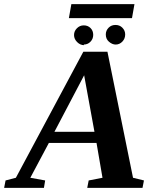

<svg xmlns="http://www.w3.org/2000/svg" viewBox="-72 -911 758 931"><path d="M147 -36 141 0H-52L-45 -36L5 -49L332 -660H449L573 -49L626 -36L619 0H351L358 -36L425 -49L396 -218H165L75 -49ZM336 -546 192 -272H386ZM262 -823 274 -891H580L568 -823ZM489 -695Q472 -695 456 -709Q441 -722 441 -744Q441 -763 455 -777Q468 -790 488 -790Q508 -790 521 -777Q535 -763 535 -744Q535 -724 522 -710Q508 -695 489 -695ZM334 -695 336 -692Q317 -692 302 -707Q287 -722 287 -741Q287 -760 301 -774Q315 -788 334 -788Q354 -788 367 -775Q380 -762 380 -742Q380 -722 366 -708Q353 -695 334 -695Z"/></svg>

Font: Libra Serif Modern
Style: Bold Italic
Weight: 700
Italic angle: -12°
Designer: Stefan Peev, Context Ltd
Foundry: Stefan Peev, Context Ltd
Version: Version 1.000